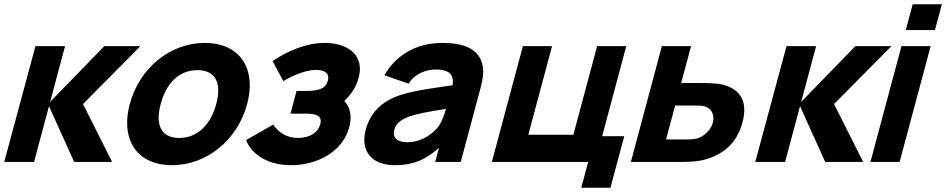

<svg xmlns="http://www.w3.org/2000/svg" viewBox="-23 -755 4411 895"><path d="M-3.3 0H135.7L205.3 -260L322.7 0H499.7L364 -270L631.3 -540H463.3L210.7 -280L280.3 -540H142.3Z M778.6 15C940.6 15 1084 -102 1129 -270C1137.3 -301 1141.3 -330.4 1141.3 -357.6C1141.3 -476.8 1064.1 -555 931.4 -555C771.4 -555 627.3 -439 582 -270C573.6 -238.7 569.6 -209.2 569.6 -181.8C569.6 -63 646.1 15 778.6 15ZM812.7 -112C748.1 -112 716.6 -147.2 716.6 -206.7C716.6 -225.5 719.8 -246.7 726 -270C751.2 -364 808.3 -428 897.3 -428C962.8 -428 994.3 -392.1 994.3 -332.7C994.3 -314 991.2 -293 985 -270C960.1 -177 899.7 -112 812.7 -112Z M1581.8 -284C1618.1 -319 1638.6 -354.5 1648.7 -392C1652.7 -407 1654.6 -420.9 1654.6 -433.8C1654.6 -514.8 1580.1 -555 1490.4 -555C1408.4 -555 1322.3 -521 1247.6 -470L1297.7 -377C1345.2 -405 1402.6 -429 1450.6 -429C1481.7 -429 1507.2 -419.3 1507.2 -392.8C1507.2 -388.7 1506.6 -384.1 1505.2 -379C1493.1 -334 1447.3 -331 1391.3 -331H1359.3L1330.9 -225H1362.9C1374.1 -225 1385.7 -225.3 1397 -225.3C1436.5 -225.3 1472 -221.8 1472 -190.7C1472 -186.4 1471.3 -181.5 1469.8 -176C1459.4 -137 1420.7 -112 1366.7 -112C1314.7 -112 1277.8 -135 1250.3 -174L1124 -102C1153.4 -29 1232.6 15 1333.6 15C1453.6 15 1574 -46 1605.1 -162C1609.3 -177.7 1611.3 -192.7 1611.3 -206.6C1611.3 -238.1 1600.8 -264.6 1581.8 -284Z M2225.1 -457C2206.4 -529 2135.4 -555 2040.4 -555C1910.4 -555 1819.8 -493 1768.9 -404L1881.5 -365C1911.6 -414 1967.1 -431 2007.1 -431C2063.1 -431 2088 -413.4 2088 -375.2C2088 -369.8 2087.5 -363.8 2086.4 -357.5C1980.9 -342.5 1900.3 -331 1843.3 -312C1747.7 -280 1701.7 -224 1681.6 -149C1677.3 -133.2 1675.2 -117.9 1675.2 -103.3C1675.2 -35.3 1722 15 1817.6 15C1900.6 15 1960.1 -9 2023.3 -66L2005.7 0H2124.7L2213.1 -330C2222.3 -364.3 2229.5 -393.2 2229.5 -421.2C2229.5 -433.2 2228.2 -445 2225.1 -457ZM2019.6 -164C2002.4 -141 1950.3 -92 1875.3 -92C1835.5 -92 1812.8 -107.8 1812.8 -135.1C1812.8 -140 1813.6 -145.3 1815.1 -151C1822.3 -178 1843.4 -197 1887.7 -213C1921.8 -224.5 1960.8 -232 2056 -247.5C2048.5 -221.5 2037.4 -187.5 2019.6 -164Z M2686.6 120H2822.6L2886.9 -120H2783.9L2896.4 -540H2760.4L2649.8 -127H2439.8L2550.4 -540H2414.4L2269.7 0H2718.7Z M2917.7 0H3140.7C3170.7 0 3217.9 -1 3245.5 -7C3345.4 -29 3412 -87 3437.7 -183C3443.5 -204.8 3446.4 -224.7 3446.4 -242.6C3446.4 -306.6 3409.5 -345.6 3339.7 -362C3315 -367 3269.3 -368 3239.3 -368H3152.3L3198.3 -540H3062.3ZM3081.8 -105 3124.1 -263H3226.1C3237.1 -263 3251.9 -262 3264.8 -258C3286.5 -251.5 3302.6 -231.4 3302.6 -203.8C3302.6 -197.3 3301.6 -190.3 3299.7 -183C3290.3 -148 3257.3 -118 3227.1 -110C3211.1 -106 3195.8 -105 3183.8 -105Z M3497.7 0H3636.7L3706.3 -260L3823.7 0H4000.7L3865 -270L4132.3 -540H3964.3L3711.7 -280L3781.3 -540H3643.3Z M4199.3 -615H4335.3L4367.5 -735H4231.5ZM4034.5 0H4170.5L4315.2 -540H4179.2Z"/></svg>

Font: Manrope
Style: ExtraBoldItalic
Weight: 800
Italic angle: -15°
Designer: Mikhail Sharanda
Foundry: Mikhail Sharanda
Version: Version 4.502;hotconv 1.0.109;makeotfexe 2.5.65596